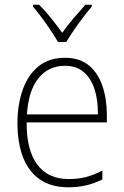

<svg xmlns="http://www.w3.org/2000/svg" viewBox="-20 -784 527 814"><path d="M255 -539Q318 -539 357 -506.5Q396 -474 414.5 -419Q433 -364 433 -297V-265H93Q92 -149 137.5 -87Q183 -25 271 -25Q311 -25 343 -33Q375 -41 414 -61V-23Q381 -7 346.5 1.5Q312 10 270 10Q196 10 148 -24Q100 -58 77 -119Q54 -180 54 -262Q54 -341 76.5 -404Q99 -467 143.5 -503Q188 -539 255 -539ZM255 -505Q186 -505 143.5 -453Q101 -401 94 -299H395Q396 -358 381 -405Q366 -452 335 -478.5Q304 -505 255 -505ZM226 -606Q213 -628 194.5 -656Q176 -684 156 -710.5Q136 -737 120 -756V-764H146Q171 -739 197 -706.5Q223 -674 244 -645Q265 -675 290.5 -705Q316 -735 342 -764H369V-756Q352 -736 331.5 -709Q311 -682 292.5 -655Q274 -628 261 -606Z"/></svg>

Font: Noto Sans Ethiopic SemiCondensed ExtraLight
Style: Regular
Weight: 200
Width: 4
Designer: Monotype Design Team
Foundry: Monotype Imaging Inc.
Version: Version 2.102; ttfautohint (v1.8.4.7-5d5b)